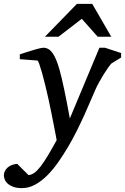

<svg xmlns="http://www.w3.org/2000/svg" viewBox="-100 -740 644 989"><path d="M474.1 -413.1Q468.3 -407.2 457 -391.6Q445.8 -376 433.8 -356.4Q421.9 -336.9 410.4 -316.2Q398.9 -295.4 392.1 -279.8Q381.3 -255.9 366.9 -221.7Q352.5 -187.5 334.7 -148.2Q316.9 -108.9 295.9 -66.7Q274.9 -24.4 251 16.1Q227.5 55.7 200.9 94Q174.3 132.3 144.5 162.4Q114.7 192.4 81.8 210.7Q48.8 229 13.2 229Q-14.2 229 -32.2 222.2Q-50.3 215.3 -61 205.3Q-71.8 195.3 -75.9 183.8Q-80.1 172.4 -80.1 163.1Q-80.1 151.9 -75 141.4Q-69.8 130.9 -60.5 122.8Q-51.3 114.7 -38.6 109.9Q-25.9 105 -11.2 104L46.9 162.1Q62.5 160.6 77.6 149.7Q92.8 138.7 109.6 116.7Q126.5 94.7 146.5 61.5Q166.5 28.3 191.9 -18.1Q190.9 -23.9 187 -44.2Q183.1 -64.5 177.5 -93.5Q171.9 -122.6 164.8 -157.7Q157.7 -192.9 149.9 -229Q142.1 -264.2 133.5 -299.6Q125 -335 116.9 -363.3Q108.9 -391.6 102.5 -409.7Q96.2 -427.7 92.8 -428.2L2 -435.1V-460L15.6 -464.4Q25.4 -467.8 37.1 -471.4Q48.8 -475.1 62 -479.2Q75.2 -483.4 86.9 -486.6Q98.6 -489.7 108.2 -491.9Q117.7 -494.1 122.1 -494.1Q138.2 -494.1 150.4 -486.6Q162.6 -479 172.1 -464.8Q181.6 -450.7 189.7 -430.9Q197.8 -411.1 205.1 -386.2Q217.8 -341.8 231.4 -276.1Q245.1 -210.4 259.8 -129.9L412.1 -494.1H440.9L523.9 -466.8V-443.8ZM403.3 -550.8 321.3 -643.1 201.2 -550.8H131.3L296.4 -720.2H375L473.1 -550.8Z"/></svg>

Font: Charis SIL Eur
Style: Italic
Weight: 400
Italic angle: -11°
Foundry: SIL International
Version: Version 5.000